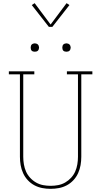

<svg xmlns="http://www.w3.org/2000/svg" viewBox="-20 -1186 640 1214"><path d="M300 8Q273 8 247 3Q221 -2 197.5 -14.5Q174 -27 155.5 -47Q137 -67 126 -91.5Q115 -116 110.5 -142Q106 -168 106 -195V-716H36V-735H197V-716H127V-195Q127 -171 131 -147Q135 -123 144.5 -101.5Q154 -80 170.5 -62Q187 -44 208 -32Q229 -20 252.5 -15.5Q276 -11 300 -11Q324 -11 347.5 -15.5Q371 -20 392 -32Q413 -44 429.5 -62Q446 -80 455.5 -101.5Q465 -123 469 -147Q473 -171 473 -195V-716H403V-735H564V-716H494V-195Q494 -168 489.5 -142Q485 -116 474 -91.5Q463 -67 444.5 -47Q426 -27 402.5 -14.5Q379 -2 353 3Q327 8 300 8ZM400 -859Q395 -859 389.5 -860.5Q384 -862 380.5 -865.5Q377 -869 375.5 -874.5Q374 -880 374 -885Q374 -890 375.5 -895.5Q377 -901 380.5 -904.5Q384 -908 389.5 -910Q395 -912 400 -912Q405 -912 410.5 -910Q416 -908 419.5 -904.5Q423 -901 425 -895.5Q427 -890 427 -885Q427 -880 425 -874.5Q423 -869 419.5 -865.5Q416 -862 410.5 -860.5Q405 -859 400 -859ZM200 -859Q195 -859 189.5 -860.5Q184 -862 180.5 -865.5Q177 -869 175.5 -874.5Q174 -880 174 -885Q174 -890 175.5 -895.5Q177 -901 180.5 -904.5Q184 -908 189.5 -910Q195 -912 200 -912Q205 -912 210.5 -910Q216 -908 219.5 -904.5Q223 -901 225 -895.5Q227 -890 227 -885Q227 -880 225 -874.5Q223 -869 219.5 -865.5Q216 -862 210.5 -860.5Q205 -859 200 -859ZM289 -1016 181 -1154 199 -1166 300 -1031 401 -1166 419 -1154 311 -1016Z"/></svg>

Font: Iosevka Curly Slab ThEx
Style: Regular
Weight: 100
Width: 7
Monospace: yes
Designer: Belleve Invis
Foundry: Belleve Invis
Version: Version 11.1.0; ttfautohint (v1.8.3)